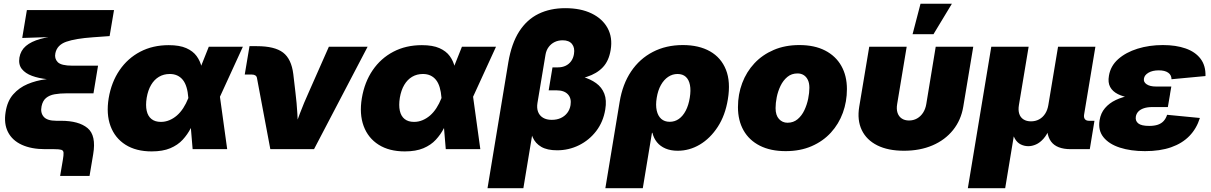

<svg xmlns="http://www.w3.org/2000/svg" viewBox="-20 -780 6334 1004"><path d="M294.4 140.1 308.6 56.6Q313 30.8 312.3 18.8Q311.5 6.8 300.8 3.4Q290 0 263.7 0H216.3Q144 0 94 -22.9Q43.9 -45.9 21.7 -89.6Q-0.5 -133.3 9.3 -193.8Q18.1 -251.5 49.1 -286.6Q80.1 -321.8 124.3 -340.3Q168.5 -358.9 219.5 -365.5Q270.5 -372.1 319.8 -372.1L318.4 -361.3Q271.5 -361.3 226.8 -366Q182.1 -370.6 147.5 -383.3Q112.8 -396 94.2 -419.2Q75.7 -442.4 81.5 -479Q87.9 -516.1 115.5 -539.6Q143.1 -563 191.2 -576.4Q239.3 -589.8 307.1 -596.2L311 -588.4L96.2 -581.5L120.6 -727.5H576.2L553.2 -591.3L465.8 -585Q375 -578.6 326.7 -561.8Q278.3 -544.9 269.5 -501.5Q263.7 -474.1 281.7 -455.3Q299.8 -436.5 358.9 -436.5H492.7L468.8 -292H329.1Q293.5 -292 265.9 -287.1Q238.3 -282.2 220.7 -267.6Q203.1 -252.9 197.3 -224.1Q190.4 -190.9 208.3 -169.7Q226.1 -148.4 274.9 -148.4H298.8Q392.1 -148.4 438 -110.1Q483.9 -71.8 467.3 26.4L448.2 140.1Z M772.9 11.7Q691.4 11.7 636.2 -23.2Q581.1 -58.1 557.9 -120.8Q534.7 -183.6 548.3 -266.6Q562.5 -350.6 605 -412.8Q647.5 -475.1 713.1 -509.5Q778.8 -543.9 862.3 -543.9Q918.9 -543.9 954.1 -528.3Q989.3 -512.7 1008.1 -486.8Q1026.9 -460.9 1034.2 -429.4Q1041.5 -397.9 1043.5 -365.7H1091.8L1129.4 -279.3L1168 0H987.3L964.8 -269Q962.4 -300.3 955.3 -323.7Q948.2 -347.2 936 -362.3Q923.8 -377.4 906.7 -385.3Q889.6 -393.1 867.7 -393.1Q835.9 -393.1 811.3 -378.4Q786.6 -363.8 770.3 -336.2Q753.9 -308.6 747.1 -269Q740.7 -229 747.1 -200.7Q753.4 -172.4 772.2 -157.5Q791 -142.6 821.3 -142.6Q844.2 -142.6 865.5 -151.4Q886.7 -160.2 905 -176Q923.3 -191.9 938.2 -214.8Q953.1 -237.8 964.4 -266.1L1071.8 -535.6H1250L1126.5 -266.1L1059.6 -177.7H1008.3Q995.1 -144 978 -110.6Q960.9 -77.1 935.3 -49.3Q909.7 -21.5 870.4 -4.9Q831.1 11.7 772.9 11.7Z M1393.6 0 1323.7 -372.1Q1322.3 -380.9 1315.4 -385.5Q1308.6 -390.1 1297.4 -390.1H1259.8L1284.7 -538.6H1323.2Q1416.5 -538.6 1460.2 -505.1Q1503.9 -471.7 1513.7 -392.6L1524.9 -296.9Q1531.7 -242.2 1534.9 -186.3Q1538.1 -130.4 1540 -67.9H1504.4Q1526.9 -130.4 1548.1 -186.3Q1569.3 -242.2 1594.2 -296.9L1699.7 -535.6H1902.3L1622.1 0Z M2096.7 11.7Q2015.1 11.7 1960 -23.2Q1904.8 -58.1 1881.6 -120.8Q1858.4 -183.6 1872.1 -266.6Q1886.2 -350.6 1928.7 -412.8Q1971.2 -475.1 2036.9 -509.5Q2102.5 -543.9 2186 -543.9Q2242.7 -543.9 2277.8 -528.3Q2313 -512.7 2331.8 -486.8Q2350.6 -460.9 2357.9 -429.4Q2365.2 -397.9 2367.2 -365.7H2415.5L2453.1 -279.3L2491.7 0H2311L2288.6 -269Q2286.1 -300.3 2279.1 -323.7Q2272 -347.2 2259.8 -362.3Q2247.6 -377.4 2230.5 -385.3Q2213.4 -393.1 2191.4 -393.1Q2159.7 -393.1 2135 -378.4Q2110.4 -363.8 2094 -336.2Q2077.6 -308.6 2070.8 -269Q2064.5 -229 2070.8 -200.7Q2077.1 -172.4 2095.9 -157.5Q2114.7 -142.6 2145 -142.6Q2168 -142.6 2189.2 -151.4Q2210.4 -160.2 2228.8 -176Q2247.1 -191.9 2262 -214.8Q2276.9 -237.8 2288.1 -266.1L2395.5 -535.6H2573.7L2450.2 -266.1L2383.3 -177.7H2332Q2318.8 -144 2301.8 -110.6Q2284.7 -77.1 2259 -49.3Q2233.4 -21.5 2194.1 -4.9Q2154.8 11.7 2096.7 11.7Z M2529.3 204.1 2638.2 -454.6Q2654.8 -552.7 2694.8 -615.2Q2734.9 -677.7 2795.9 -707.5Q2856.9 -737.3 2936 -737.3Q3016.6 -737.3 3073.5 -709.7Q3130.4 -682.1 3157.2 -633.1Q3184.1 -584 3173.3 -519Q3164.1 -461.9 3132.6 -428.5Q3101.1 -395 3048.6 -378.2Q2996.1 -361.3 2923.8 -353L2931.2 -397Q2982.4 -391.1 3024.9 -378.9Q3067.4 -366.7 3097.2 -345.2Q3127 -323.7 3140.1 -290Q3153.3 -256.3 3145 -207Q3134.3 -142.6 3097.7 -94.7Q3061 -46.9 3007.6 -20.5Q2954.1 5.9 2893.1 5.9Q2841.3 5.9 2810.3 -12.2Q2779.3 -30.3 2765.4 -62.3Q2751.5 -94.2 2750.5 -134.8H2772.9L2716.8 204.1ZM2865.2 -153.3Q2891.6 -153.3 2912.1 -162.6Q2932.6 -171.9 2946 -189.2Q2959.5 -206.5 2963.4 -230Q2969.2 -265.6 2949.7 -286.6Q2930.2 -307.6 2890.6 -307.6H2849.1L2869.1 -427.7H2897.5Q2919.9 -427.7 2937.5 -436Q2955.1 -444.3 2966.6 -460.2Q2978 -476.1 2981.4 -497.6Q2986.8 -530.3 2971.2 -549.8Q2955.6 -569.3 2922.4 -569.3Q2898.9 -569.3 2880.1 -560.1Q2861.3 -550.8 2848.9 -533.9Q2836.4 -517.1 2832.5 -493.7L2790.5 -241.7Q2786.1 -214.8 2793.7 -195.1Q2801.3 -175.3 2819.6 -164.3Q2837.9 -153.3 2865.2 -153.3Z M3145.5 204.1 3220.2 -247.1Q3235.4 -339.8 3280 -406.2Q3324.7 -472.7 3393.8 -508.5Q3462.9 -544.4 3550.8 -544.4Q3634.8 -544.4 3692.9 -511.5Q3751 -478.5 3776.1 -415.3Q3801.3 -352.1 3786.1 -260.7Q3772.5 -176.8 3733.2 -116.5Q3693.8 -56.2 3639.4 -23.9Q3585 8.3 3523.9 8.3Q3487.3 8.3 3460 -3.4Q3432.6 -15.1 3415.5 -36.1Q3398.4 -57.1 3391.6 -85.4H3389.2L3341.3 204.1ZM3481.9 -143.1Q3508.8 -143.1 3530 -158.2Q3551.3 -173.3 3565.9 -201.4Q3580.6 -229.5 3586.9 -268.6Q3593.3 -307.6 3587.9 -335.4Q3582.5 -363.3 3566.2 -378.2Q3549.8 -393.1 3522.9 -393.1Q3496.6 -393.1 3474.1 -378.2Q3451.7 -363.3 3436 -335.4Q3420.4 -307.6 3414.1 -268.6Q3407.7 -230.5 3414.1 -202.1Q3420.4 -173.8 3437.7 -158.4Q3455.1 -143.1 3481.9 -143.1Z M4088.4 10.3Q4009.3 10.3 3953.4 -18.1Q3897.5 -46.4 3868.2 -98.1Q3838.9 -149.9 3838.9 -219.7Q3838.9 -286.6 3861.1 -345.5Q3883.3 -404.3 3925 -449Q3966.8 -493.7 4026.1 -519Q4085.4 -544.4 4160.2 -544.4Q4238.8 -544.4 4294.4 -515.9Q4350.1 -487.3 4379.4 -435.5Q4408.7 -383.8 4408.7 -314Q4408.7 -249 4387.5 -190.4Q4366.2 -131.8 4325 -86.7Q4283.7 -41.5 4224.1 -15.6Q4164.6 10.3 4088.4 10.3ZM4098.1 -138.2Q4128.9 -138.2 4150.9 -156.7Q4172.9 -175.3 4186.3 -203.9Q4199.7 -232.4 4206.1 -263.7Q4212.4 -294.9 4212.4 -320.8Q4212.4 -345.7 4204.3 -362.3Q4196.3 -378.9 4182.4 -387.5Q4168.5 -396 4150.4 -396Q4119.1 -396 4097.2 -377.7Q4075.2 -359.4 4061.5 -331.1Q4047.9 -302.7 4041.7 -271.7Q4035.6 -240.7 4035.6 -214.8Q4035.6 -177.2 4053.5 -157.7Q4071.3 -138.2 4098.1 -138.2Z M4707 8.3Q4624 8.3 4567.6 -19.8Q4511.2 -47.9 4486.3 -99.9Q4461.4 -151.9 4473.1 -222.2L4525.4 -535.6H4721.2L4671.4 -235.8Q4667 -209.5 4673.3 -190.2Q4679.7 -170.9 4695.3 -160.4Q4710.9 -149.9 4733.4 -149.9Q4756.3 -149.9 4775.1 -160.4Q4793.9 -170.9 4806.6 -190.2Q4819.3 -209.5 4823.7 -235.8L4873 -535.6H5069.3L5017.1 -222.2Q5005.4 -151.9 4963.6 -99.9Q4921.9 -47.9 4856.2 -19.8Q4790.5 8.3 4707 8.3ZM4752 -601.1 4793.5 -760.3H4957.5L4861.3 -601.1Z M5041 204.1 5163.6 -535.6H5358.9L5308.1 -230.5Q5303.7 -204.1 5309.8 -185.1Q5315.9 -166 5331.8 -155.8Q5347.7 -145.5 5371.1 -145.5Q5395 -145.5 5413.8 -155.8Q5432.6 -166 5445.1 -185.1Q5457.5 -204.1 5461.9 -230.5L5512.7 -535.6H5708L5648.9 -180.7Q5646.5 -165.5 5653.1 -157Q5659.7 -148.4 5674.8 -148.4H5703.1L5678.7 0H5579.1Q5505.4 0 5476.1 -40Q5446.8 -80.1 5459 -154.3L5467.3 -203.6H5494.6Q5485.8 -148.9 5470.7 -112.5Q5455.6 -76.2 5436.8 -54.9Q5418 -33.7 5397.5 -24.7Q5377 -15.6 5357.4 -15.6Q5336.4 -15.6 5317.9 -24.7Q5299.3 -33.7 5286.9 -54.9Q5274.4 -76.2 5271 -112.5Q5267.6 -148.9 5276.4 -203.6H5303.7L5236.3 204.1Z M5967.3 10.3Q5892.6 10.3 5835.9 -8.1Q5779.3 -26.4 5750.2 -62.5Q5721.2 -98.6 5730 -151.4Q5735.8 -188.5 5758.1 -214.6Q5780.3 -240.7 5814.7 -257.1Q5849.1 -273.4 5892.6 -281Q5936 -288.6 5984.9 -288.6H6098.6L6086.9 -220.2H6006.3Q5980.5 -220.2 5961.9 -214.1Q5943.4 -208 5932.6 -196.8Q5921.9 -185.5 5919.4 -169.9Q5916 -147.9 5932.1 -134.8Q5948.2 -121.6 5989.3 -121.6Q6016.1 -121.6 6034.7 -127.9Q6053.2 -134.3 6064.9 -147.2Q6076.7 -160.2 6083 -179.7L6254.4 -163.1Q6237.3 -107.9 6199.7 -69.1Q6162.1 -30.3 6104.2 -10Q6046.4 10.3 5967.3 10.3ZM5982.9 -261.7Q5934.1 -261.7 5893.8 -267.8Q5853.5 -273.9 5825.7 -287.8Q5797.9 -301.8 5785.2 -325.2Q5772.5 -348.6 5778.8 -383.8Q5787.1 -435.1 5827.1 -470.7Q5867.2 -506.3 5928.5 -525.4Q5989.7 -544.4 6061 -544.4Q6129.4 -544.4 6179.9 -526.6Q6230.5 -508.8 6257.8 -472.9Q6285.2 -437 6283.7 -382.3L6106 -365.7Q6106 -387.7 6088.6 -399.9Q6071.3 -412.1 6039.6 -412.1Q6006.3 -412.1 5985.4 -399.7Q5964.4 -387.2 5961.9 -369.1Q5958.5 -351.1 5975.8 -339.4Q5993.2 -327.6 6023.9 -327.6H6105L6093.8 -261.7Z"/></svg>

Font: Inter 20pt Black
Style: Italic
Weight: 900
Italic angle: -9.3988°
Version: Version 4.001;git-66647c0bb